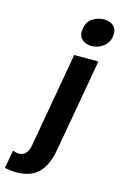

<svg xmlns="http://www.w3.org/2000/svg" viewBox="-169 -797 654 1034"><g transform="rotate(15 158.0 -280.0)"><path d="M31 179Q113 179 156 136Q199 93 214 7L306 -512H171L78 15Q67 78 20 78Q7 78 -14 71L-32 172Q1 179 31 179ZM179 -661Q177 -649 177 -644Q177 -616 196.5 -599.5Q216 -583 247 -583Q288 -583 318 -609.5Q348 -636 348 -678Q348 -707 328 -723Q308 -739 276 -739Q247 -739 216.5 -721.5Q186 -704 179 -661Z"/></g></svg>

Font: Geom SemiBold
Style: Bold Italic
Weight: 600
Italic angle: -10°
Version: Version 1.102